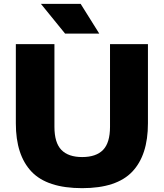

<svg xmlns="http://www.w3.org/2000/svg" viewBox="-20 -970 852 1000"><path d="M408 10Q226 10 144.2 -76Q62.5 -162 62.5 -327.5V-740H263.5V-309.5Q263.5 -226.5 299.8 -189.2Q336 -152 408 -152Q480.5 -152 516.8 -189.2Q553 -226.5 553 -309.5V-740H750.5V-327.5Q750.5 -162 669 -76Q587.5 10 408 10ZM319 -795 193 -950H400L497 -795Z"/></svg>

Font: Encode Sans SmExp XBd
Style: Regular
Weight: 800
Width: 6
Designer: Multiple Designers
Foundry: Impallari Type
Version: Version 3.002; ttfautohint (v1.8.3) -l 8 -r 50 -G 200 -x 14 